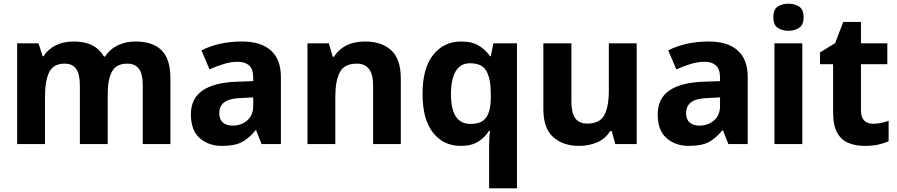

<svg xmlns="http://www.w3.org/2000/svg" viewBox="-20 -781 4865 1041"><path d="M714 -556Q808 -556 856 -508.5Q904 -461 904 -356V0H754V-318Q754 -381 733 -408.5Q712 -436 670 -436Q611 -436 587.5 -393.5Q564 -351 564 -273V0H413V-318Q413 -379 393 -407.5Q373 -436 331 -436Q269 -436 246.5 -389.5Q224 -343 224 -256V0H73V-546H189L211 -476H216Q239 -513 281 -534.5Q323 -556 379 -556Q440 -556 480.5 -535Q521 -514 544 -474H549Q576 -515 619 -535.5Q662 -556 714 -556Z M1292 -556Q1394 -556 1448.5 -507.5Q1503 -459 1503 -364V0H1398L1369 -74H1365Q1329 -30 1290.5 -10Q1252 10 1183 10Q1111 10 1063 -32Q1015 -74 1015 -161Q1015 -246 1077 -289.5Q1139 -333 1262 -338L1353 -341V-358Q1353 -407 1330.5 -426.5Q1308 -446 1269 -446Q1232 -446 1193 -434Q1154 -422 1116 -405L1072 -508Q1115 -530 1170.5 -543Q1226 -556 1292 -556ZM1296 -250Q1224 -248 1196.5 -227Q1169 -206 1169 -168Q1169 -133 1188.5 -116.5Q1208 -100 1241 -100Q1288 -100 1320.5 -128Q1353 -156 1353 -208V-253Z M1959 -556Q2049 -556 2101 -508.5Q2153 -461 2153 -356V0H2003V-318Q2003 -436 1915 -436Q1847 -436 1822.5 -389.5Q1798 -343 1798 -256V0H1647V-546H1763L1784 -473H1790Q1844 -556 1959 -556Z M2632 11Q2632 -8 2633 -30Q2634 -52 2637 -71H2631Q2610 -37 2573.5 -13.5Q2537 10 2477 10Q2385 10 2328 -61.5Q2271 -133 2271 -272Q2271 -412 2329 -484Q2387 -556 2480 -556Q2540 -556 2577 -533Q2614 -510 2637 -476H2641L2655 -546H2783V240H2632ZM2531 -109Q2592 -109 2616.5 -144.5Q2641 -180 2641 -253V-274Q2641 -353 2617.5 -395.5Q2594 -438 2528 -438Q2476 -438 2450.5 -394Q2425 -350 2425 -270Q2425 -109 2531 -109Z M3432 -546V0H3316L3297 -70H3288Q3262 -28 3217 -9Q3172 10 3120 10Q3033 10 2979.5 -37.5Q2926 -85 2926 -190V-546H3078V-228Q3078 -170 3098.5 -140.5Q3119 -111 3164 -111Q3232 -111 3256.5 -157Q3281 -203 3281 -290V-546Z M3823 -556Q3925 -556 3979.5 -507.5Q4034 -459 4034 -364V0H3929L3900 -74H3896Q3860 -30 3821.5 -10Q3783 10 3714 10Q3642 10 3594 -32Q3546 -74 3546 -161Q3546 -246 3608 -289.5Q3670 -333 3793 -338L3884 -341V-358Q3884 -407 3861.5 -426.5Q3839 -446 3800 -446Q3763 -446 3724 -434Q3685 -422 3647 -405L3603 -508Q3646 -530 3701.5 -543Q3757 -556 3823 -556ZM3827 -250Q3755 -248 3727.5 -227Q3700 -206 3700 -168Q3700 -133 3719.5 -116.5Q3739 -100 3772 -100Q3819 -100 3851.5 -128Q3884 -156 3884 -208V-253Z M4255 -761Q4288 -761 4312.5 -745.5Q4337 -730 4337 -687Q4337 -646 4312.5 -630Q4288 -614 4255 -614Q4221 -614 4197 -630Q4173 -646 4173 -687Q4173 -730 4197 -745.5Q4221 -761 4255 -761ZM4330 -546V0H4179V-546Z M4713 -110Q4736 -110 4757.5 -114.5Q4779 -119 4798 -126V-15Q4773 -4 4742 3Q4711 10 4668 10Q4619 10 4580 -6Q4541 -22 4519 -61.5Q4497 -101 4497 -172V-433H4426V-497L4508 -547L4552 -662H4648V-546H4791V-433H4648V-181Q4648 -145 4665.5 -127.5Q4683 -110 4713 -110Z"/></svg>

Font: Noto Sans Meetei Mayek
Style: Bold
Weight: 700
Designer: Monotype Design Team and Neelakash Kshetrimayum
Foundry: Monotype Imaging Inc.
Version: Version 2.002; ttfautohint (v1.8.4.7-5d5b)